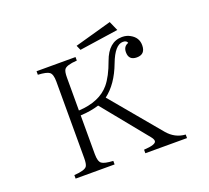

<svg xmlns="http://www.w3.org/2000/svg" viewBox="-137 -1051 1273 1169"><g transform="rotate(-20 500.0 -466.5)"><path d="M414.6 -750V-727.1Q344.7 -722.7 331.5 -701.2Q322.8 -687.5 322.8 -649.9V-437Q458.5 -444.3 523.9 -522Q563.5 -569.3 595.7 -659.2Q634.8 -768.1 721.7 -768.1Q752 -768.1 773.9 -754.9Q820.8 -729.5 820.8 -679.2Q820.8 -620.1 765.6 -620.1Q712.9 -620.1 712.9 -671.9Q712.9 -710.4 745.6 -721.2Q741.2 -738.3 716.8 -738.3Q665 -738.3 625 -632.3Q580.1 -512.7 502.9 -455.1L768.6 -137.2Q815.4 -81.5 883.8 -77.1V-54.2H613.8V-77.1Q693.8 -81.5 693.8 -105Q693.8 -117.2 678.7 -135.3L442.9 -425.3Q388.2 -408.2 322.8 -405.3V-154.3Q322.8 -106.9 340.8 -93.3Q357.9 -80.1 414.6 -77.1V-54.2H162.1V-77.1Q231.9 -81.5 245.1 -102.1Q253.9 -115.7 253.9 -154.3V-649.9Q253.9 -697.3 235.8 -710.9Q218.8 -724.1 162.1 -727.1V-750ZM683.1 -878.9 710 -817.9 458 -780.8 444.3 -812Z"/></g></svg>

Font: I.Ming
Style: Regular
Weight: 400
Designer: Ichiten Fonts Project
Version: Version 6.11; Dec 27, 2019